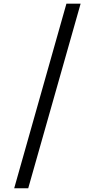

<svg xmlns="http://www.w3.org/2000/svg" viewBox="-20 -801 512 1036"><path d="M56.6 214.8 338.4 -781.2H415L132.3 214.8Z"/></svg>

Font: Gelasio
Style: Regular
Weight: 400
Designer: Eben Sorkin
Foundry: Eben Sorkin
Version: Version 1.008